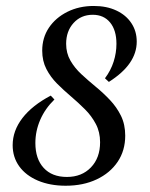

<svg xmlns="http://www.w3.org/2000/svg" viewBox="-20 -602 496 634"><path d="M196.8 11.3Q145.2 11.3 105.2 -5.6Q65.3 -22.6 43.5 -52.8Q21.8 -83.1 21.8 -122.6Q21.8 -170.2 54 -212.1Q86.3 -254 147.6 -286.3L159.7 -273.4Q129 -243.5 112.9 -206.5Q96.8 -169.4 96.8 -129.8Q96.8 -77.4 124.2 -47.6Q151.6 -17.7 200.8 -17.7Q250 -17.7 280.2 -49.2Q310.5 -80.6 310.5 -132.3Q310.5 -166.1 296.4 -192.7Q282.3 -219.4 260.5 -241.1Q238.7 -262.9 214.5 -283.5Q190.3 -304 168.5 -325.8Q146.8 -347.6 133.1 -374.2Q119.4 -400.8 119.4 -434.7Q119.4 -477.4 141.5 -510.5Q163.7 -543.5 202.4 -562.9Q241.1 -582.3 289.5 -582.3Q332.3 -582.3 364.1 -567.3Q396 -552.4 413.7 -525.8Q431.5 -499.2 431.5 -464.5Q431.5 -427.4 408.9 -394.4Q386.3 -361.3 339.5 -331.5L326.6 -343.5Q346 -369.4 355.2 -398.4Q364.5 -427.4 364.5 -457.3Q364.5 -502.4 343.5 -527.8Q322.6 -553.2 286.3 -553.2Q247.6 -553.2 223 -526.2Q198.4 -499.2 198.4 -457.3Q198.4 -426.6 212.5 -402Q226.6 -377.4 248.8 -356.9Q271 -336.3 296 -315.7Q321 -295.2 343.1 -271.8Q365.3 -248.4 379.4 -219.8Q393.5 -191.1 393.5 -154Q393.5 -104.8 368.5 -67.7Q343.5 -30.6 299.2 -9.7Q254.8 11.3 196.8 11.3Z"/></svg>

Font: Playfair 5pt SemiExpanded Light Medium
Style: Italic
Weight: 500
Italic angle: -15.6°
Version: Version 2.001;gftools[0.9.30]